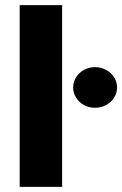

<svg xmlns="http://www.w3.org/2000/svg" viewBox="-20 -727 476 747"><path d="M221.7 0H56.6V-707H221.7ZM264.6 -386.7Q264.6 -408.2 276.1 -426.5Q287.6 -444.8 307.1 -455.3Q326.7 -465.8 349.6 -465.8Q372.6 -465.8 392.3 -455.3Q412.1 -444.8 423.8 -426.5Q435.5 -408.2 435.5 -386.7Q435.5 -365.2 423.8 -346.9Q412.1 -328.6 392.3 -318.1Q372.6 -307.6 349.6 -307.6Q326.7 -307.6 307.1 -318.1Q287.6 -328.6 276.1 -346.9Q264.6 -365.2 264.6 -386.7Z"/></svg>

Font: Pretendard ExtraBold
Style: Regular
Weight: 800
Designer: Base glyphs from Inter by Rasmus Andersson; Hangeul glyphs from Noto Sans CJK(Source Han Sans) by Jang Soo-young and Kan
Foundry: Kil Hyung-jin
Version: Version 1.309